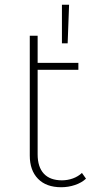

<svg xmlns="http://www.w3.org/2000/svg" viewBox="-20 -783 418 806"><path d="M341 -33Q323 -16 295 -6.5Q267 3 237 3Q174 3 139.5 -32.5Q105 -68 105 -130V-633H138V-519H309V-490H138V-135Q138 -82 164 -54Q190 -26 240 -26Q264 -26 286 -34Q308 -42 324 -57ZM240 -763H270L264 -601H240Z"/></svg>

Font: Montserrat Alternates ExLight
Style: Regular
Weight: 275
Designer: Julieta Ulanovsky
Foundry: Julieta Ulanovsky
Version: Version 7.200